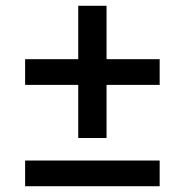

<svg xmlns="http://www.w3.org/2000/svg" viewBox="-20 -645 640 665"><path d="M251 -167V-351H67V-440H251V-625H349V-440H533V-351H349V-167ZM67 0V-89H533V0Z"/></svg>

Font: IBM Plex Sans KR Medium
Style: Regular
Weight: 500
Designer: Mike Abbink; Paul van der Laan; Pieter van Rosmalen; Wujin Sim; Chorong Kim; Dohee Lee;
Foundry: Sandoll Inc.
Version: Version 1.001